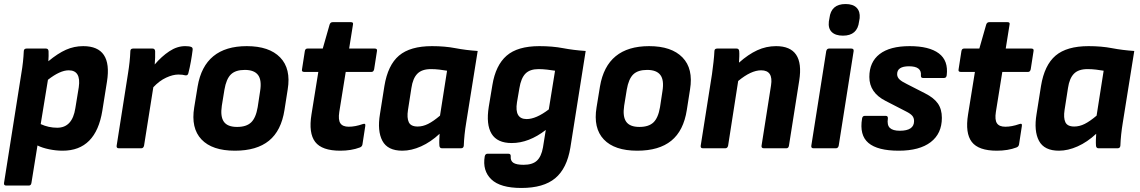

<svg xmlns="http://www.w3.org/2000/svg" viewBox="-22 -736 5658 953"><path d="M9 185Q-4 185 -2 172L84 -372Q89 -401 92 -429Q95 -457 96 -481Q96 -495 110 -495H206Q218 -495 219 -482Q220 -459 218 -432Q265 -471 305.5 -489Q346 -507 391 -507Q537 -507 509 -331L486 -187Q454 12 289 12Q256 12 222 5Q188 -2 164 -14L134 172Q132 185 121 185ZM319 -387Q276 -387 216 -340L180 -120Q219 -102 262 -102Q337 -102 352 -199L369 -303Q381 -387 319 -387Z M568 0Q555 0 557 -13L613 -369Q618 -400 621 -427.5Q624 -455 625 -482Q625 -495 639 -495H735Q747 -495 748 -482Q749 -452 746 -416Q780 -456 818.5 -481.5Q857 -507 897 -507Q918 -507 927 -503Q936 -500 934 -487Q931 -462 925.5 -431Q920 -400 913 -373Q910 -360 898 -362Q891 -364 883 -365Q875 -366 863 -366Q836 -366 802.5 -350.5Q769 -335 739 -303L693 -13Q690 0 679 0Z M1144 12Q1031 12 978 -44Q925 -100 942 -203L959 -307Q993 -507 1203 -507Q1314 -507 1368.5 -451Q1423 -395 1406 -292L1390 -190Q1374 -87 1313 -37.5Q1252 12 1144 12ZM1155 -106Q1201 -106 1224.5 -128.5Q1248 -151 1257 -204L1269 -283Q1278 -338 1259 -363.5Q1240 -389 1193 -389Q1147 -389 1124 -366.5Q1101 -344 1092 -291L1079 -211Q1071 -158 1089 -132Q1107 -106 1155 -106Z M1667 12Q1576 12 1542.5 -31.5Q1509 -75 1524 -168L1558 -379H1488Q1474 -379 1477 -392L1491 -482Q1493 -495 1504 -495H1580L1614 -614Q1618 -626 1629 -626H1720Q1733 -626 1730 -614L1711 -495H1838Q1852 -495 1849 -482L1835 -392Q1832 -379 1822 -379H1694L1662 -180Q1656 -141 1667.5 -124Q1679 -107 1709 -107Q1741 -107 1778 -120Q1794 -126 1791 -110L1777 -19Q1775 -8 1764 -4Q1743 4 1718.5 8Q1694 12 1667 12Z M1975 12Q1902 12 1876 -37Q1850 -86 1864 -170L1886 -309Q1903 -413 1958.5 -460Q2014 -507 2122 -507Q2186 -507 2238 -497Q2290 -487 2349 -483L2292 -127Q2287 -97 2284 -68.5Q2281 -40 2280 -13Q2279 0 2266 0H2172Q2160 0 2159 -13Q2158 -26 2158.5 -41.5Q2159 -57 2160 -72Q2116 -31 2068 -9.5Q2020 12 1975 12ZM2051 -108Q2077 -108 2103 -121Q2129 -134 2162 -162L2197 -385Q2180 -388 2159 -390.5Q2138 -393 2117 -393Q2072 -393 2049.5 -370Q2027 -347 2020 -299L2003 -190Q1997 -151 2007 -129.5Q2017 -108 2051 -108Z M2655 -507Q2720 -507 2772.5 -497Q2825 -487 2885 -483L2809 -3Q2792 100 2734 148.5Q2676 197 2566 197Q2461 197 2416.5 154Q2372 111 2384 40Q2387 27 2398 27H2501Q2514 27 2513 40Q2511 62 2526 72Q2541 82 2577 82Q2621 82 2643 61.5Q2665 41 2673 -4L2687 -91Q2603 -26 2518 -26Q2446 -26 2418 -72Q2390 -118 2404 -206L2422 -314Q2438 -412 2492.5 -459.5Q2547 -507 2655 -507ZM2592 -145Q2639 -145 2702 -193L2733 -385Q2716 -388 2693 -390.5Q2670 -393 2651 -393Q2608 -393 2586 -370.5Q2564 -348 2556 -298L2544 -228Q2531 -145 2592 -145Z M3141 12Q3028 12 2975 -44Q2922 -100 2939 -203L2956 -307Q2990 -507 3200 -507Q3311 -507 3365.5 -451Q3420 -395 3403 -292L3387 -190Q3371 -87 3310 -37.5Q3249 12 3141 12ZM3152 -106Q3198 -106 3221.5 -128.5Q3245 -151 3254 -204L3266 -283Q3275 -338 3256 -363.5Q3237 -389 3190 -389Q3144 -389 3121 -366.5Q3098 -344 3089 -291L3076 -211Q3068 -158 3086 -132Q3104 -106 3152 -106Z M3467 0Q3454 0 3456 -13L3512 -368Q3516 -397 3519.5 -428Q3523 -459 3524 -482Q3524 -495 3538 -495H3634Q3646 -495 3647 -482Q3648 -472 3647.5 -456Q3647 -440 3646 -425Q3692 -466 3736.5 -486.5Q3781 -507 3830 -507Q3972 -507 3945 -336L3894 -13Q3892 0 3881 0H3770Q3756 0 3758 -13L3805 -312Q3817 -387 3756 -387Q3706 -387 3642 -334L3592 -13Q3589 0 3578 0Z M4016 0Q4003 0 4005 -13L4079 -482Q4082 -495 4093 -495H4203Q4217 -495 4215 -482L4141 -13Q4138 0 4127 0ZM4162 -559Q4125 -559 4106.5 -577Q4088 -595 4092 -629L4095 -646Q4103 -716 4175 -716Q4212 -716 4230 -697.5Q4248 -679 4245 -646L4242 -629Q4234 -559 4162 -559Z M4439 12Q4334 12 4288.5 -26.5Q4243 -65 4257 -148Q4259 -161 4271 -161H4374Q4386 -161 4385 -148Q4380 -115 4395 -101Q4410 -87 4444 -87Q4515 -87 4515 -135Q4515 -151 4506 -161.5Q4497 -172 4475 -183L4374 -235Q4293 -276 4293 -354Q4293 -428 4344 -467.5Q4395 -507 4493 -507Q4590 -507 4638 -471Q4686 -435 4677 -362Q4675 -349 4664 -349H4559Q4548 -349 4549 -362Q4553 -407 4490 -407Q4431 -407 4431 -368Q4431 -353 4442.5 -342Q4454 -331 4479 -319L4569 -273Q4613 -251 4633 -222.5Q4653 -194 4653 -151Q4653 -73 4597.5 -30.5Q4542 12 4439 12Z M4926 12Q4835 12 4801.5 -31.5Q4768 -75 4783 -168L4817 -379H4747Q4733 -379 4736 -392L4750 -482Q4752 -495 4763 -495H4839L4873 -614Q4877 -626 4888 -626H4979Q4992 -626 4989 -614L4970 -495H5097Q5111 -495 5108 -482L5094 -392Q5091 -379 5081 -379H4953L4921 -180Q4915 -141 4926.5 -124Q4938 -107 4968 -107Q5000 -107 5037 -120Q5053 -126 5050 -110L5036 -19Q5034 -8 5023 -4Q5002 4 4977.5 8Q4953 12 4926 12Z M5234 12Q5161 12 5135 -37Q5109 -86 5123 -170L5145 -309Q5162 -413 5217.5 -460Q5273 -507 5381 -507Q5445 -507 5497 -497Q5549 -487 5608 -483L5551 -127Q5546 -97 5543 -68.5Q5540 -40 5539 -13Q5538 0 5525 0H5431Q5419 0 5418 -13Q5417 -26 5417.5 -41.5Q5418 -57 5419 -72Q5375 -31 5327 -9.5Q5279 12 5234 12ZM5310 -108Q5336 -108 5362 -121Q5388 -134 5421 -162L5456 -385Q5439 -388 5418 -390.5Q5397 -393 5376 -393Q5331 -393 5308.5 -370Q5286 -347 5279 -299L5262 -190Q5256 -151 5266 -129.5Q5276 -108 5310 -108Z"/></svg>

Font: Sofia Sans ExtraBold
Style: Italic
Weight: 800
Italic angle: -9°
Designer: Botio Nikoltchev, Ani Petrova
Foundry: lettersoup
Version: Version 4.100; ttfautohint (v1.8.4.7-5d5b)